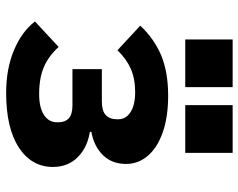

<svg xmlns="http://www.w3.org/2000/svg" viewBox="-98 -686 795 640"><g transform="rotate(90 300.0 -365.5)"><path d="M51 -84 136 -163Q167 -129 203.5 -113.5Q240 -98 293 -98Q338 -98 362.5 -114Q387 -130 387 -157V-163Q387 -185 373.5 -197Q360 -209 331 -209H210V-307H318Q349 -307 363 -320Q377 -333 377 -357V-363Q377 -387 353.5 -402.5Q330 -418 286 -418Q242 -418 209 -403.5Q176 -389 147 -359L65 -435Q108 -481 163.5 -504.5Q219 -528 299 -528Q369 -528 420.5 -510Q472 -492 499 -460Q526 -428 526 -388Q526 -341 497 -311Q468 -281 419 -272V-267Q471 -259 503.5 -226.5Q536 -194 536 -144Q536 -73 471.5 -30.5Q407 12 289 12Q209 12 147 -14Q85 -40 51 -84ZM489 -743V-585H330V-743ZM270 -743V-585H111V-743Z"/></g></svg>

Font: iA Writer Mono V
Style: Regular
Weight: 400
Designer: Mike Abbink, Paul van der Laan, Pieter van Rosmalen
Foundry: Bold Monday
Version: Version 2.000